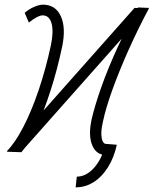

<svg xmlns="http://www.w3.org/2000/svg" viewBox="-20 -652 660 825"><path d="M441 -32 435 14Q394 14 376.5 -27.5Q359 -69 373 -136Q387 -198 416 -279.5Q445 -361 485.5 -449Q526 -537 573 -620L620 -618L72 0L9 -2Q44 -37 79.5 -105Q115 -173 146 -264.5Q177 -356 199 -459Q211 -517 201.5 -551.5Q192 -586 163 -586Q153 -586 137 -577.5Q121 -569 104 -555L86 -597Q106 -614 128 -623Q150 -632 164 -632Q219 -632 241.5 -582Q264 -532 247 -451Q226 -352 197 -262Q168 -172 136 -103Q104 -34 72 2L10 0L558 -618L620 -616Q573 -528 532.5 -437.5Q492 -347 463 -266.5Q434 -186 422 -128Q412 -85 417 -58.5Q422 -32 441 -32ZM305 153 310 107Q351 107 385.5 67.5Q420 28 433 -34L482 -30Q470 25 444 66.5Q418 108 382.5 130.5Q347 153 305 153Z"/></svg>

Font: Victor Mono Thin
Style: Italic
Weight: 100
Italic angle: -12°
Monospace: yes
Designer: Rune Bjørnerås
Version: Version 1.561;gftools[0.9.30]